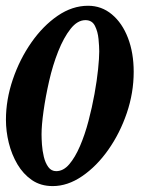

<svg xmlns="http://www.w3.org/2000/svg" viewBox="-27 -630 536 653"><path d="M152.3 2.9Q111.3 2.9 81.5 -17.6Q51.8 -38.1 32.2 -71.3Q12.7 -104.5 2.9 -144Q-6.8 -183.6 -6.8 -222.7Q-6.8 -291 16.6 -359.9Q40 -428.7 79.6 -485.4Q119.1 -542 168.9 -576.2Q218.8 -610.4 272.5 -610.4Q318.4 -610.4 353.5 -581.1Q388.7 -551.8 408.2 -501Q427.7 -450.2 427.7 -385.7Q427.7 -314.5 404.3 -245.6Q380.9 -176.8 341.3 -120.6Q301.8 -64.5 252.4 -30.8Q203.1 2.9 152.3 2.9ZM164.1 -47.9Q188.5 -47.9 208.5 -71.3Q228.5 -94.7 245.1 -133.3Q261.7 -171.9 273.9 -218.3Q286.1 -264.6 294.4 -310.5Q302.7 -356.4 306.6 -394.5Q310.5 -432.6 310.5 -455.1Q310.5 -471.7 308.1 -497.1Q305.7 -522.5 295.9 -542Q286.1 -561.5 263.7 -561.5Q236.3 -561.5 212.9 -531.7Q189.5 -502 170.9 -455.1Q152.3 -408.2 140.1 -354.5Q127.9 -300.8 121.1 -252.4Q114.3 -204.1 114.3 -172.9Q114.3 -159.2 115.7 -138.2Q117.2 -117.2 122.1 -96.7Q127 -76.2 137.2 -62Q147.5 -47.9 164.1 -47.9Z"/></svg>

Font: Crimson Text
Style: Bold Italic
Weight: 700
Italic angle: -11°
Designer: Sebastian Kosch
Foundry: Sebastian Kosch
Version: Version 1.100; ttfautohint (v1.8.4)